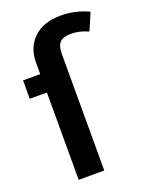

<svg xmlns="http://www.w3.org/2000/svg" viewBox="-142 -829 699 903"><g transform="rotate(-20 207.5 -377.5)"><path d="M415 -724 378 -638Q335 -658 291 -658Q253 -658 236.5 -640.5Q220 -623 220 -585V0H92V-437H6V-529H92V-587Q92 -662 140.5 -708.5Q189 -755 278 -755Q348 -755 415 -724Z"/></g></svg>

Font: Fira Sans Medium
Style: Regular
Weight: 500
Designer: bBox Type GmbH & Carrois Corporate GbR & Edenspiekermann AG
Foundry: bBox Type GmbH & Carrois Corporate GbR & Edenspiekermann AG
Version: Version 4.301